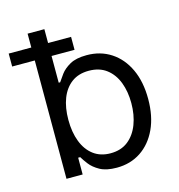

<svg xmlns="http://www.w3.org/2000/svg" viewBox="-134 -823 864 929"><g transform="rotate(-15 298.0 -358.0)"><path d="M87.9 0V-727.1H171.9V-459H179.2Q188.5 -473.1 204.8 -495.4Q221.2 -517.6 252.2 -535.2Q283.2 -552.7 336.4 -552.7Q405.3 -552.7 458 -518.3Q510.7 -483.9 540.3 -420.7Q569.8 -357.4 569.8 -271.5Q569.8 -185.1 540.3 -121.6Q510.7 -58.1 458.5 -23.4Q406.2 11.2 337.9 11.2Q285.2 11.2 253.7 -6.3Q222.2 -23.9 205.1 -46.4Q188 -68.8 179.2 -84H168.9V0ZM170.4 -272.9Q170.4 -210.9 188.5 -163.8Q206.5 -116.7 241.5 -90.3Q276.4 -64 326.7 -64Q379.4 -64 414.6 -91.8Q449.7 -119.6 467.8 -167Q485.8 -214.4 485.8 -272.9Q485.8 -330.6 468.3 -376.7Q450.7 -422.9 415.3 -450Q379.9 -477.1 326.7 -477.1Q275.4 -477.1 240.7 -451.4Q206.1 -425.8 188.2 -379.9Q170.4 -334 170.4 -272.9ZM-25.4 -592.8V-657.7H287.1V-592.8Z"/></g></svg>

Font: Sahel VF Regular
Style: Regular
Weight: 400
Foundry: Saber Rastikerdar (saber.rastikerdar@gmail.com)
Version: Version 3.4.0